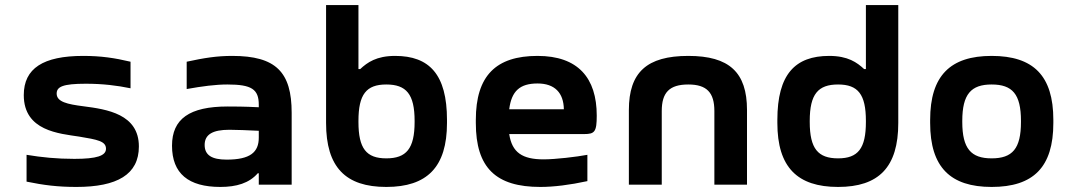

<svg xmlns="http://www.w3.org/2000/svg" viewBox="-20 -730 4240 759"><path d="M293 -190C365 -178 399 -172 399 -142C399 -114 362 -102 274 -102C205 -102 145 -108 85 -118V-12C153 2 208 9 282 9C443 9 529 -40 529 -151C529 -279 403 -298 309 -310C247 -318 204 -327 204 -360C204 -387 228 -399 319 -399C386 -399 443 -392 496 -381V-486C433 -501 379 -509 309 -509C151 -509 74 -460 74 -354C74 -212 215 -202 293 -190Z M898 -509C837 -509 787 -501 718 -486V-378C779 -389 832 -396 879 -396C975 -396 1003 -377 1003 -316V-306C946 -309 902 -309 880 -309C729 -309 660 -260 660 -154C660 -44 725 9 851 9C915 9 965 -6 999 -45H1003V0H1133V-284C1133 -445 1071 -509 898 -509ZM789 -157C789 -198 820 -217 887 -217C914 -217 961 -215 1003 -213V-186C1003 -128 969 -99 876 -99C817 -99 789 -117 789 -157Z M1747 -244V-256C1747 -436 1677 -509 1542 -509C1468 -509 1432 -483 1404 -457H1397V-710H1269V-244C1269 -69 1346 9 1507 9C1668 9 1747 -69 1747 -244ZM1397 -248V-252C1397 -357 1428 -396 1507 -396C1586 -396 1619 -358 1619 -252V-248C1619 -142 1586 -104 1507 -104C1428 -104 1397 -143 1397 -248Z M2339 -273C2339 -422 2265 -509 2105 -509C1941 -509 1861 -431 1861 -256V-244C1861 -66 1941 9 2116 9C2169 9 2233 1 2302 -14V-118C2260 -110 2175 -100 2129 -100C2045 -100 2004 -127 1993 -200H2289C2331 -200 2339 -209 2339 -273ZM1993 -298C2002 -370 2035 -400 2105 -400C2173 -400 2208 -363 2209 -298Z M2466 -295V0H2596V-291C2596 -364 2626 -396 2701 -396C2774 -396 2804 -364 2804 -291V0H2933V-295C2933 -444 2863 -509 2701 -509C2537 -509 2466 -444 2466 -295Z M3053 -256V-244C3053 -69 3132 9 3293 9C3454 9 3531 -69 3531 -244V-710H3403V-457H3396C3368 -483 3332 -509 3258 -509C3123 -509 3053 -436 3053 -256ZM3181 -248V-252C3181 -358 3214 -396 3293 -396C3372 -396 3403 -357 3403 -252V-248C3403 -143 3372 -104 3293 -104C3214 -104 3181 -142 3181 -248Z M3657 -256V-244C3657 -69 3737 9 3900 9C4065 9 4144 -69 4144 -244V-256C4144 -431 4065 -509 3900 -509C3737 -509 3657 -431 3657 -256ZM3784 -248V-252C3784 -358 3819 -396 3900 -396C3982 -396 4016 -358 4016 -252V-248C4016 -142 3982 -104 3900 -104C3819 -104 3784 -142 3784 -248Z"/></svg>

Font: LT Wave Mono Bold
Style: Regular
Weight: 700
Designer: Daniel Lyons
Version: Version 2.5 (Glyphs App)